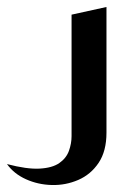

<svg xmlns="http://www.w3.org/2000/svg" viewBox="-105 -320 350 550"><path d="M-85 150Q-28 165 8.5 163Q45 161 65 147Q85 133 92.5 112Q100 91 100 70V-278L200 -300V60Q200 113 177.5 146.5Q155 180 119 195.5Q83 211 43.5 210Q4 209 -30.5 193.5Q-65 178 -85 150Z"/></svg>

Font: Reem Kufi
Style: Regular
Weight: 400
Designer: Khaled Hosny
Version: Version 1.6